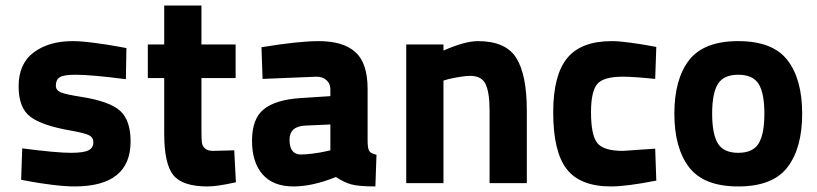

<svg xmlns="http://www.w3.org/2000/svg" viewBox="-20 -659 2942 691"><path d="M435 -486 433 -374Q309 -390 251 -390Q209 -390 195 -381Q181 -372 181 -351Q181 -334 199 -326.5Q217 -319 275 -310Q375 -294 412.5 -260Q450 -226 450 -150Q450 12 248 12Q215 12 167 6Q119 0 88 -6L56 -12L60 -125Q184 -109 235 -109Q281 -109 298.5 -118Q316 -127 316 -147Q316 -164 301 -172Q286 -180 235 -189Q131 -207 89 -239Q47 -271 47 -348Q47 -430 101.5 -470.5Q156 -511 241 -511Q273 -511 321.5 -504.5Q370 -498 402 -492Z M828 -378H705V-189Q705 -159 706.5 -146.5Q708 -134 717.5 -125Q727 -116 747 -116L823 -118L829 -3Q762 12 727 12Q637 12 604 -28.5Q571 -69 571 -178V-378H512V-499H571V-639H705V-499H828Z M1303 -339V-154Q1303 -125 1309 -115.5Q1315 -106 1335 -102L1331 12Q1271 12 1244 4.5Q1217 -3 1189 -22Q1105 12 1036 12Q963 12 925 -31.5Q887 -75 887 -152Q887 -232 929.5 -266Q972 -300 1061 -306L1169 -313V-338Q1169 -358 1155 -370.5Q1141 -383 1119 -383L925 -375L921 -489Q1054 -511 1127 -511Q1215 -511 1259 -471.5Q1303 -432 1303 -339ZM1169 -211 1078 -207Q1022 -204 1022 -156Q1022 -103 1063 -103Q1081 -103 1107.5 -106.5Q1134 -110 1151 -114L1169 -118Z M1576 0H1442V-499H1576V-477Q1653 -511 1700 -511Q1800 -511 1838 -450.5Q1876 -390 1876 -261V0H1742V-261Q1742 -325 1728 -355.5Q1714 -386 1672 -386Q1657 -386 1633 -382Q1609 -378 1593 -374L1576 -369Z M2182 -511Q2208 -511 2248 -505.5Q2288 -500 2315 -495L2342 -490L2338 -375Q2259 -383 2221 -383Q2151 -383 2129 -356Q2107 -329 2107 -255Q2107 -173 2129.5 -144.5Q2152 -116 2222 -116L2338 -124L2342 -9Q2235 12 2179 12Q2068 12 2019.5 -50.5Q1971 -113 1971 -255Q1971 -388 2021 -449.5Q2071 -511 2182 -511Z M2460 -442.5Q2513 -511 2637 -511Q2761 -511 2814 -442.5Q2867 -374 2867 -250Q2867 -126 2814 -57Q2761 12 2637 12Q2513 12 2460 -57Q2407 -126 2407 -250Q2407 -374 2460 -442.5ZM2563.5 -143Q2584 -109 2637 -109Q2690 -109 2710.5 -143Q2731 -177 2731 -250Q2731 -323 2710.5 -356.5Q2690 -390 2637 -390Q2584 -390 2563.5 -356.5Q2543 -323 2543 -250Q2543 -177 2563.5 -143Z"/></svg>

Font: TitilliumText22L Xb
Style: Bold
Weight: 400
Designer: Campivisivi
Foundry: Campivisivi
Version: 1.000